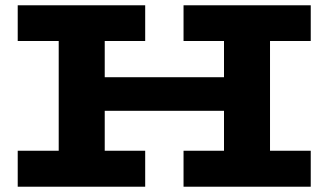

<svg xmlns="http://www.w3.org/2000/svg" viewBox="-20 -706 1241 726"><path d="M255 -287V-414H949V-287ZM47 0V-136H529V0ZM202 -74V-606H376V-74ZM47 -551V-686H529V-551ZM674 0V-136H1155V0ZM827 -79V-611H1001V-79ZM674 -551V-686H1155V-551Z"/></svg>

Font: BioRhyme SemiExpanded ExtraBold
Style: Regular
Weight: 800
Width: 6
Designer: Aoife Mooney
Foundry: Aoife Mooney Type
Version: Version 1.600;gftools[0.9.33]